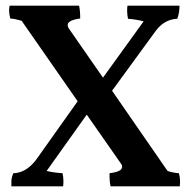

<svg xmlns="http://www.w3.org/2000/svg" viewBox="-20 -702 666 675"><path d="M609 -93Q613 -78 613 -66.5Q613 -55 612 -47H369Q365 -58 365 -93Q398 -97 406 -107Q414 -117 403 -130L285 -299L144 -101Q168 -95 200 -93Q203 -77 203 -66Q203 -55 202 -47H20Q20 -52 20 -64.5Q20 -77 27 -93Q71 -94 106 -139L253 -346L56 -629Q32 -636 16 -637Q12 -654 12 -664.5Q12 -675 14 -682H258Q262 -665 262 -637Q218 -631 218 -614Q218 -607 224 -599L342 -429L485 -627Q458 -634 430 -636Q427 -651 427 -662.5Q427 -674 428 -682H611Q611 -655 603 -636Q556 -634 525 -590L374 -383L569 -101Q585 -95 609 -93Z"/></svg>

Font: Halant SemiBold
Style: Regular
Weight: 600
Designer: Hitesh Malaviya (Devanagari), Satya Rajpurohit (Latin)
Foundry: Indian Type Foundry
Version: Version 1.101;PS 1.0;hotconv 1.0.78;makeotf.lib2.5.61930; tt